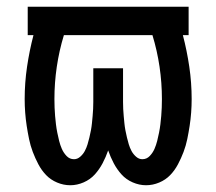

<svg xmlns="http://www.w3.org/2000/svg" viewBox="-20 -540 640 568"><path d="M188 8Q168 8 149 0Q130 -8 116.5 -22Q103 -36 93.5 -54Q84 -72 77 -90.5Q70 -109 66 -128.5Q62 -148 59 -167.5Q56 -187 54.5 -207Q53 -227 53 -247Q53 -295 60 -342.5Q67 -390 79 -436H62V-520H538V-436H521Q533 -390 540 -342.5Q547 -295 547 -247Q547 -227 545.5 -207Q544 -187 541 -167.5Q538 -148 534 -128.5Q530 -109 523 -90.5Q516 -72 506.5 -54Q497 -36 483.5 -22Q470 -8 451 0Q432 8 412 8Q392 8 372.5 -0.5Q353 -9 339.5 -24Q326 -39 316.5 -57Q307 -75 300 -95Q293 -75 283.5 -57Q274 -39 260.5 -24Q247 -9 227.5 -0.5Q208 8 188 8ZM401 -69Q414 -69 423 -78.5Q432 -88 437 -99.5Q442 -111 445 -123Q448 -135 450.5 -147.5Q453 -160 454.5 -172.5Q456 -185 457 -197Q458 -209 458.5 -221.5Q459 -234 459 -247Q459 -295 452 -342.5Q445 -390 431 -436H169Q155 -390 148 -342.5Q141 -295 141 -247Q141 -234 141.5 -221.5Q142 -209 143 -197Q144 -185 145.5 -172.5Q147 -160 149.5 -147.5Q152 -135 155 -123Q158 -111 163 -99.5Q168 -88 177 -78.5Q186 -69 199 -69Q209 -69 217.5 -76.5Q226 -84 231 -93.5Q236 -103 239 -113Q242 -123 244.5 -133.5Q247 -144 249 -154.5Q251 -165 252 -175.5Q253 -186 254 -196.5Q255 -207 255.5 -217.5Q256 -228 256 -238.5Q256 -249 256 -260V-338H344V-260Q344 -249 344 -238.5Q344 -228 344.5 -217.5Q345 -207 346 -196.5Q347 -186 348 -175.5Q349 -165 351 -154.5Q353 -144 355.5 -133.5Q358 -123 361 -113Q364 -103 369 -93.5Q374 -84 382.5 -76.5Q391 -69 401 -69Z"/></svg>

Font: Iosevka HT Medium Extended
Style: Regular
Weight: 500
Width: 7
Monospace: yes
Designer: Belleve Invis
Foundry: Belleve Invis
Version: Version 32.3.0; ttfautohint (v1.8.4)